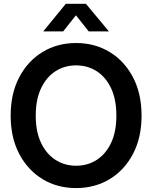

<svg xmlns="http://www.w3.org/2000/svg" viewBox="-20 -962 788 994"><path d="M374 11.7Q276.4 11.7 200 -34.9Q123.5 -81.5 79.3 -165.8Q35.2 -250 35.2 -363.3Q35.2 -477.1 79.3 -561.5Q123.5 -646 200 -692.6Q276.4 -739.3 374 -739.3Q471.2 -739.3 547.9 -692.6Q624.5 -646 668.7 -561.5Q712.9 -477.1 712.9 -363.3Q712.9 -250 668.7 -165.5Q624.5 -81.1 547.9 -34.7Q471.2 11.7 374 11.7ZM374 -104Q433.6 -104 480.7 -134.3Q527.8 -164.6 555.2 -222.4Q582.5 -280.3 582.5 -363.3Q582.5 -446.8 555.2 -504.9Q527.8 -563 480.7 -593.3Q433.6 -623.5 374 -623.5Q314.5 -623.5 267.3 -593.3Q220.2 -563 192.6 -504.9Q165 -446.8 165 -363.3Q165 -280.3 192.6 -222.4Q220.2 -164.6 267.3 -134.3Q314.5 -104 374 -104ZM307.1 -799.3H204.1V-799.8L320.8 -942.4H424.8L543.5 -799.8V-799.3H439.5L373 -882.8Z"/></svg>

Font: Inter Display SemiBold
Style: Regular
Weight: 600
Designer: Rasmus Andersson
Foundry: rsms
Version: Version 4.001;git-9221beed3